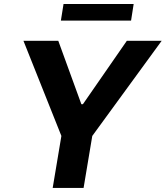

<svg xmlns="http://www.w3.org/2000/svg" viewBox="-20 -929 819 949"><path d="M268.1 -727.3 382.1 -414.1H389.9L606.9 -727.3H779.1L436.1 -257.1L393.1 0H240.4L283.4 -257.1L95.9 -727.3ZM294 -909.1H640.6L627.8 -827.1H280.9Z"/></svg>

Font: Inter P
Style: Bold Italic
Weight: 700
Italic angle: 9.39999°
Designer: Rasmus Andersson
Foundry: rsms
Version: Version 3.018;git-588b23468